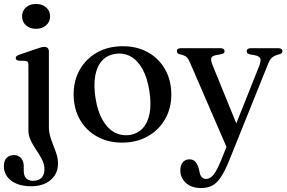

<svg xmlns="http://www.w3.org/2000/svg" viewBox="-42 -709 1450 970"><path d="M205 -69Q205 -43 211.8 -19.5Q218.5 4 227.8 26.5Q237 49 244 71.2Q251 93.5 251 117.5Q251 168.5 214 200.2Q177 232 115 232Q70.5 232 39.8 218.2Q9 204.5 -6.8 181.8Q-22.5 159 -22.5 132Q-22.5 103.5 -8.8 89Q5 74.5 28.5 74.5Q51 74.5 64.5 90Q78 105.5 78 130.5V154.5Q78 179 90.2 191.8Q102.5 204.5 126.5 204.5Q153.5 204 168 189Q182.5 174 182.5 146Q182.5 125.5 174.5 106.5Q166.5 87.5 154.2 68.8Q142 50 130 31Q118 12 109.8 -8Q101.5 -28 101.5 -49.5V-381Q101.5 -391.5 98 -396Q94.5 -400.5 86.5 -401.5L52 -402.5Q44.5 -404 41 -407.2Q37.5 -410.5 37.5 -415.5Q37.5 -421.5 41.5 -425.2Q45.5 -429 55.5 -432.5L142.5 -462.5Q157.5 -467.5 166.2 -469.8Q175 -472 181.5 -472Q193.5 -472 199.2 -465.8Q205 -459.5 205 -448.5ZM139.5 -563.5Q108.5 -563.5 89 -581.2Q69.5 -599 69.5 -626.5Q69.5 -654 89 -671.5Q108.5 -689 139.5 -689Q171.5 -689 191.2 -671.5Q211 -654 211 -626.5Q211 -599 191.2 -581.2Q171.5 -563.5 139.5 -563.5Z M578.5 -475.5Q650.5 -475.5 705.8 -444.5Q761 -413.5 792.2 -358.2Q823.5 -303 823.5 -231Q823.5 -161.5 791.8 -106.5Q760 -51.5 704 -20Q648 11.5 574.5 11.5Q502.5 11.5 447.2 -19.8Q392 -51 361 -106Q330 -161 330 -232.5Q330 -303 361.5 -357.8Q393 -412.5 448.8 -444Q504.5 -475.5 578.5 -475.5ZM612 -27Q653 -33 679 -61Q705 -89 714 -137Q723 -185 712.5 -250.5Q702 -316.5 677.8 -360.2Q653.5 -404 618.5 -423.5Q583.5 -443 541.5 -437Q500 -431 474 -403Q448 -375 439.2 -326.8Q430.5 -278.5 440.5 -213.5Q451 -147.5 475.5 -104Q500 -60.5 535 -41Q570 -21.5 612 -27Z M1161 -63 1108 46.5 918 -392.5Q909 -414 899 -422Q889 -430 867 -434.5Q858 -437 854.8 -440.8Q851.5 -444.5 851.5 -450.5Q851.5 -457.5 856.8 -461.5Q862 -465.5 871.5 -465.5H1072.5Q1082 -465.5 1087.2 -461.5Q1092.5 -457.5 1092.5 -450.5Q1092.5 -444.5 1088.8 -440.8Q1085 -437 1075.5 -435L1052 -431Q1029.5 -427 1025.5 -416.2Q1021.5 -405.5 1032.5 -378.5ZM1074.5 102 1117 -4 1129.5 -29.5 1266 -372Q1277.5 -400.5 1273.2 -413Q1269 -425.5 1245 -430L1222 -434Q1212.5 -436 1208.5 -440Q1204.5 -444 1204.5 -450.5Q1204.5 -457.5 1209.8 -461.5Q1215 -465.5 1224.5 -465.5H1365Q1374 -465.5 1379.5 -461.5Q1385 -457.5 1385 -450.5Q1385 -445 1381.2 -441Q1377.5 -437 1368 -434.5Q1344 -428.5 1332.2 -418Q1320.5 -407.5 1310.5 -381.5L1117.5 98Q1095 154 1074.5 185Q1054 216 1030.2 228.5Q1006.5 241 974 241Q925 241 897 214.8Q869 188.5 869 152Q869 125.5 881.5 110.8Q894 96 914.5 96Q934.5 96 945.5 108.8Q956.5 121.5 962 142.5L966 159.5Q969 177.5 977.5 186.2Q986 195 998.5 195Q1011 195 1022.8 187Q1034.5 179 1047 158.8Q1059.5 138.5 1074.5 102Z"/></svg>

Font: Fraunces 36pt
Style: Regular
Weight: 400
Version: Version 1.000;[b76b70a41]